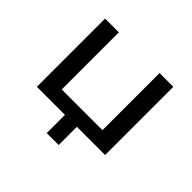

<svg xmlns="http://www.w3.org/2000/svg" viewBox="-149 -668 977 977"><g transform="rotate(45 339.5 -180.0)"><path d="M296 131V0H94V-491H193V-80H486V-491H585V0H382V131Z"/></g></svg>

Font: Nunito Sans 10pt SemiExpanded Medium
Style: Regular
Weight: 500
Width: 6
Designer: Vernon Adams
Foundry: Vernon Adams
Version: Version 3.101;gftools[0.9.27]